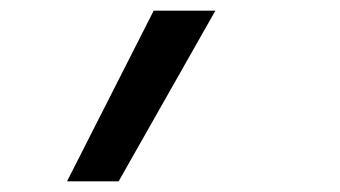

<svg xmlns="http://www.w3.org/2000/svg" viewBox="-20 -166 640 361"><path d="M106 175 269 -146H385L203 175Z"/></svg>

Font: Iosevka Curly MdExObl
Style: Regular
Weight: 500
Width: 7
Italic angle: -9°
Monospace: yes
Designer: Belleve Invis
Foundry: Belleve Invis
Version: Version 11.1.0; ttfautohint (v1.8.3)